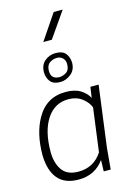

<svg xmlns="http://www.w3.org/2000/svg" viewBox="-151 -1112 819 1195"><g transform="rotate(-15 258.0 -515.0)"><path d="M265 -875H210L321 -1039H379ZM474 -530H421ZM203 9Q113 9 69 -44Q25 -97 23 -195Q23 -334 76 -428Q138 -539 263 -539Q322 -539 358.5 -516Q395 -493 411 -461L421 -530H474L422 -135L410 0H365L367 -73Q308 9 203 9ZM214 -39Q313 -39 367 -122L404 -402Q391 -437 355 -464Q319 -491 269 -491Q179 -491 128 -413.5Q77 -336 77 -203Q77 -131 109 -85Q141 -39 214 -39ZM249 -638Q274 -638 296 -652.5Q318 -667 318 -705Q318 -728 303.5 -743Q289 -758 266 -758Q240 -758 218.5 -743Q197 -728 197 -691Q197 -640 249 -638ZM249 -607Q205 -607 185.5 -631Q166 -655 165 -691Q165 -738 195 -763.5Q225 -789 266 -789Q310 -789 329.5 -765Q349 -741 350 -705Q350 -659 318 -633Q286 -607 249 -607Z"/></g></svg>

Font: Tanohe Sans Light
Style: Italic
Weight: 300
Designer: Village Type and Design LLC & Cristiano Sobral
Foundry: Cooper Hewitt Smithsonian Design Museum
Version: Version 1.00;September 29, 2021;FontCreator 13.0.0.2655 64-b